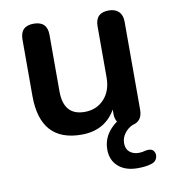

<svg xmlns="http://www.w3.org/2000/svg" viewBox="-79 -564 733 826"><g transform="rotate(-10 288.0 -151.0)"><path d="M394 -73Q346 10 244 10Q64 10 64 -191V-437Q64 -496 123 -496Q182 -496 182 -437V-190Q182 -84 274 -84Q326 -84 359 -119.5Q392 -155 392 -214V-437Q392 -496 451 -496Q479 -496 494.5 -480.5Q510 -465 510 -437V-52Q510 -2 467 7Q446 16 431.5 35.5Q417 55 417 78Q417 104 433 117Q449 130 473 130Q487 130 504 125Q528 121 537.5 133.5Q547 146 542 163Q537 180 518 186Q502 191 486.5 192.5Q471 194 457 194Q403 194 372 166.5Q341 139 341 92Q341 26 403 -19Q394 -33 394 -53Z"/></g></svg>

Font: Chiron GoRound TC M
Style: Regular
Weight: 500
Designer: Ryoko NISHIZUKA 西塚涼子 (kana, bopomofo & ideographs); Paul D. Hunt (Latin, Greek & Cyrillic); Sandoll Communications 산돌커뮤니
Foundry: Adobe
Version: Version 1.000;hotconv 1.1.1;makeotfexe 2.6.0